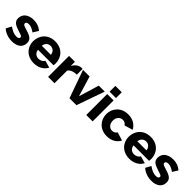

<svg xmlns="http://www.w3.org/2000/svg" viewBox="295 -2062 3403 3403"><g transform="rotate(45 1996.5 -360.0)"><path d="M256 10C387 10 470 -54 470 -161C470 -256 405 -284 276 -323C220 -339 194 -349 194 -378C194 -408 221 -420 256 -420C300 -420 345 -402 404 -361L466 -461C406 -515 336 -535 264 -535C129 -535 45 -464 45 -359C45 -269 105 -242 225 -202C285 -184 316 -177 316 -148C316 -120 292 -107 251 -107C197 -107 136 -131 72 -178L17 -77C76 -20 166 10 256 10Z M803 10C924 10 1014 -48 1055 -130L919 -168C904 -130 855 -105 808 -105C750 -105 696 -143 691 -213H1079C1081 -226 1083 -245 1083 -264C1083 -407 982 -535 803 -535C624 -535 521 -408 521 -257C521 -115 626 10 803 10ZM687 -311C694 -377 739 -420 801 -420C862 -420 908 -377 915 -311Z M1489 -388V-532C1483 -533 1477 -533 1463 -533C1400 -532 1339 -489 1303 -419V-525H1156V0H1316V-315C1344 -363 1412 -387 1489 -388Z M1692 0H1866L2051 -525H1901L1786 -144L1671 -525H1506Z M2112 -585H2272V-730H2112ZM2112 0H2272V-525H2112Z M2633 10C2754 10 2841 -48 2880 -129L2724 -177C2708 -146 2672 -125 2632 -125C2567 -125 2515 -180 2515 -263C2515 -345 2566 -399 2632 -399C2671 -399 2703 -381 2723 -349L2879 -396C2838 -478 2753 -535 2633 -535C2455 -535 2351 -408 2351 -263C2351 -118 2456 10 2633 10Z M3198 10C3319 10 3409 -48 3450 -130L3314 -168C3299 -130 3250 -105 3203 -105C3145 -105 3091 -143 3086 -213H3474C3476 -226 3478 -245 3478 -264C3478 -407 3377 -535 3198 -535C3019 -535 2916 -408 2916 -257C2916 -115 3021 10 3198 10ZM3082 -311C3089 -377 3134 -420 3196 -420C3257 -420 3303 -377 3310 -311Z M3752 10C3883 10 3966 -54 3966 -161C3966 -256 3901 -284 3772 -323C3716 -339 3690 -349 3690 -378C3690 -408 3717 -420 3752 -420C3796 -420 3841 -402 3900 -361L3962 -461C3902 -515 3832 -535 3760 -535C3625 -535 3541 -464 3541 -359C3541 -269 3601 -242 3721 -202C3781 -184 3812 -177 3812 -148C3812 -120 3788 -107 3747 -107C3693 -107 3632 -131 3568 -178L3513 -77C3572 -20 3662 10 3752 10Z"/></g></svg>

Font: FIGSv2-sans-serif ExtraBold
Style: Regular
Weight: 800
Designer: Matt McInerney, Pablo Impallari, Rodrigo Fuenzalida,Mirko Velimirovic
Foundry: Matt McInerney, Pablo Impallari, Rodrigo Fuenzalida
Version: Version 4.021;hotconv 1.0.109;makeotfexe 2.5.65596